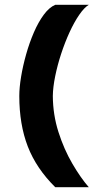

<svg xmlns="http://www.w3.org/2000/svg" viewBox="-20 -720 438 796"><path d="M209 56Q130.5 -21.5 95.2 -112.8Q60 -204 60 -322Q60 -357 67.5 -402.2Q75 -447.5 88.5 -495.2Q102 -543 120.5 -585.8Q139 -628.5 161.5 -659Q184 -689.5 209 -700H348Q329 -688.5 308.2 -658.2Q287.5 -628 268.2 -586Q249 -544 233.5 -496.8Q218 -449.5 208.8 -404Q199.5 -358.5 199 -322Q199.5 -244 222.5 -172.2Q245.5 -100.5 279.8 -41.8Q314 17 348 56Z"/></svg>

Font: Urbanist ExtraBold
Style: Regular
Weight: 800
Designer: Corey Hu
Foundry: Corey Hu
Version: Version 1.330; ttfautohint (v1.8.4.7-5d5b)